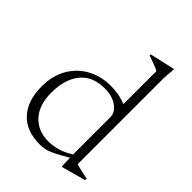

<svg xmlns="http://www.w3.org/2000/svg" viewBox="-207 -817 933 933"><g transform="rotate(45 260.0 -350.0)"><path d="M384 9.5 382 -48.5Q339.5 -23.5 314.2 -11Q289 1.5 271 5.8Q253 10 233 10Q138.5 10 89 -44.8Q39.5 -99.5 39.5 -195.5Q39.5 -271.5 71.5 -325.5Q103.5 -379.5 156.8 -407.8Q210 -436 274 -436Q302.5 -436 327.8 -431.8Q353 -427.5 381.5 -416.5V-643Q372.5 -649 349.2 -657.5Q326 -666 304.5 -673.5V-681L429 -709.5H435.5L430.5 -648V-53.5Q436.5 -50.5 451.8 -46.8Q467 -43 483.8 -39.5Q500.5 -36 511 -35V-23.5L390.5 9.5ZM381.5 -327Q381.5 -359.5 348.2 -383Q315 -406.5 263 -406.5Q180 -406.5 137 -353Q94 -299.5 94 -208Q94 -123.5 136.8 -76.8Q179.5 -30 250.5 -30Q282.5 -30 315 -39.5Q347.5 -49 381.5 -70.5Z"/></g></svg>

Font: Newsreader Text Light
Style: Regular
Weight: 300
Designer: Hugues Gentile
Foundry: Production Type
Version: Version 1.001